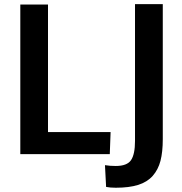

<svg xmlns="http://www.w3.org/2000/svg" viewBox="-20 -737 872 918"><path d="M487.3 156.7 481.9 52.7Q505.4 56.6 533.2 56.6Q587.4 56.6 606.4 28.8Q625.5 1 625.5 -63V-717.3H758.3V-71.8Q758.3 -10.3 747.3 32Q736.3 74.2 710.2 103.8Q684.1 133.3 640.9 147Q597.7 160.6 533.7 160.6Q506.8 160.6 487.3 156.7ZM77.1 0V-715.3H209.5V-105.5H508.8L504.9 0Z"/></svg>

Font: Oxygen
Style: Bold
Weight: 700
Designer: vernon adams
Foundry: Vernon Adams
Version: Version 0.2.3 webfont; ttfautohint (v0.93.3-1d66) -l 8 -r 50